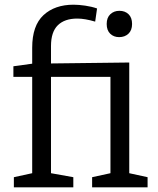

<svg xmlns="http://www.w3.org/2000/svg" viewBox="-20 -797 672 817"><path d="M39 0V-43L117 -60V-470H37V-515L117 -526V-594Q117 -688 165 -732.5Q213 -777 293 -777Q315 -777 342.5 -773Q370 -769 393 -761L385 -705Q341 -718 309 -718Q255 -718 226 -689.5Q197 -661 197 -601V-527L530 -531V-60L608 -43V0H372V-43L450 -60V-470H197V-60L292 -43V0ZM487 -639Q464 -639 449 -653.5Q434 -668 434 -695Q434 -722 449.5 -736.5Q465 -751 488 -751Q512 -751 527 -736.5Q542 -722 542 -695Q542 -668 526.5 -653.5Q511 -639 487 -639Z"/></svg>

Font: Bitter
Style: Regular
Weight: 400
Designer: Sol Matas, and Bitter project Authors
Foundry: Sol Matas
Version: Version 2.001